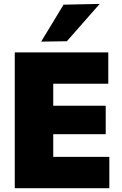

<svg xmlns="http://www.w3.org/2000/svg" viewBox="-20 -988 638 1008"><path d="M57.5 0Q57.5 -56.5 57.5 -109.8Q57.5 -163 57.5 -230.5V-474.5Q57.5 -544.5 57.5 -599.8Q57.5 -655 57.5 -713H548.5V-548.5Q504.5 -548.5 454.2 -548.5Q404 -548.5 336 -548.5H174L259.5 -680Q259.5 -622 259.5 -566.8Q259.5 -511.5 259.5 -441V-264Q259.5 -196.5 259.5 -143Q259.5 -89.5 259.5 -33L187 -164.5H350Q407 -164.5 457.2 -164.5Q507.5 -164.5 554 -164.5V0ZM212 -283.5V-433H338Q401.5 -433 447 -433Q492.5 -433 535 -433V-283.5Q490.5 -283.5 445 -283.5Q399.5 -283.5 337.5 -283.5ZM196 -769.5Q226 -818.5 255.2 -866.8Q284.5 -915 313.5 -963.5L503.5 -967.5Q473.5 -933.5 444.2 -900.2Q415 -867 386.8 -834.8Q358.5 -802.5 331 -771.5Z"/></svg>

Font: Commissioner Thin ExtraBold
Style: Regular
Weight: 800
Version: Version 1.000